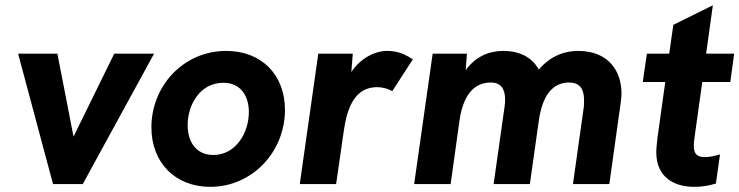

<svg xmlns="http://www.w3.org/2000/svg" viewBox="-20 -696 2796 726"><path d="M180.5 0H293L562.5 -493H412L258 -179.5L197 -493H48.5Z M775 10.5C934.5 10.5 1057.5 -122.5 1057.5 -280.5C1057.5 -413 969 -503.5 835.5 -503.5C673.5 -503.5 552.5 -371 552.5 -214.5C552.5 -81 642.5 10.5 775 10.5ZM689.5 -222.5C689.5 -299 736 -383 824.5 -383C890.5 -383 921 -333 921 -272C921 -195 872.5 -110 786.5 -110C720.5 -110 689.5 -161.5 689.5 -222.5Z M1113.5 0H1251L1280 -201.5C1292.5 -289 1322 -366.5 1406 -366.5C1426 -366.5 1450.5 -360 1463 -351L1541 -471.5C1509 -493 1480.5 -503.5 1444 -503.5C1395 -503.5 1340.5 -473 1308.5 -423.5L1314 -493H1183.5Z M1546 0H1684L1717.5 -240.5C1731 -335 1771.5 -384 1835.5 -384C1876.5 -384 1890 -357 1890 -319C1890 -308.5 1889 -297.5 1887 -286L1846.5 0H1983.5L2017.5 -240.5C2031 -335.5 2070 -384 2131.5 -384C2169.5 -384 2188.5 -363 2188.5 -317C2188.5 -307.5 2188.5 -296.5 2186.5 -284.5L2146.5 0H2284L2327.5 -311C2329 -322 2330 -332 2330 -343C2330 -425.5 2282.5 -503.5 2166 -503.5C2118 -503.5 2063.5 -487 2017.5 -433C1988 -486 1935.5 -503.5 1883.5 -503.5C1840 -503.5 1783.5 -490 1741 -430.5L1745.5 -493H1616Z M2605 10.5C2631 10.5 2658.5 7 2687 -2L2702.5 -112C2681 -106 2664 -102 2645.5 -102C2614 -102 2603.5 -116 2603.5 -144C2603.5 -158 2605.5 -171 2607.5 -186L2635.5 -386H2741.5L2756 -493H2650L2675.5 -676L2526 -602L2510.5 -493H2426L2410.5 -386H2495.5L2465.5 -170.5C2462.5 -143 2461.5 -131 2461.5 -120.5C2461.5 -26 2528.5 10.5 2605 10.5Z"/></svg>

Font: HK Grotesk ExtraBold
Style: Italic
Weight: 800
Italic angle: -16°
Designer: Alfredo Marco Pradil
Foundry: Hanken Design Co.
Version: Version 3.001;FEAKit 1.0